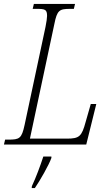

<svg xmlns="http://www.w3.org/2000/svg" viewBox="-39 -734 566 975"><path d="M-19 0H399L450 -206H422L396 -115C376 -41 364 -30 300 -30H113L237 -612C251 -683 263 -689 318 -689H336L342 -714H133L127 -689H146C190 -689 200 -686 200 -653C200 -643 197 -622 192 -597L86 -100C71 -30 60 -25 3 -25H-13ZM123 211 122 221H138C163 185 210 103 222 68V61H181C166 107 143 169 123 211Z"/></svg>

Font: Noto Serif Condensed ExtraLight
Style: Italic
Weight: 200
Width: 3
Italic angle: -12°
Designer: Monotype Design Team
Foundry: Monotype Imaging Inc.
Version: Version 2.013